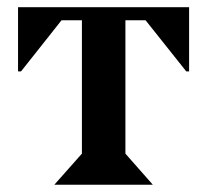

<svg xmlns="http://www.w3.org/2000/svg" viewBox="-20 -510 572 530"><path d="M206.1 -85.9V-454.1H149.9L38.1 -313H29.8V-490.2H502V-313H494.1L381.8 -454.1H326.2V-85.9L401.9 0H129.9Z"/></svg>

Font: Bluu Next
Style: Bold
Weight: 700
Designer: Jean-Baptiste Morizot, Igor Stepanchenko (Cyrillic)
Foundry: Igor Stepanchenko
Version: Version 1.005